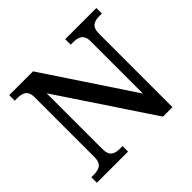

<svg xmlns="http://www.w3.org/2000/svg" viewBox="-168 -910 1106 1106"><g transform="rotate(-45 385.0 -357.0)"><path d="M35 0H289V-45H271C228 -45 195 -54 195 -115V-569L574 0H651V-599C651 -659 685 -669 727 -669H745V-714H491V-669H509C550 -669 586 -659 586 -603V-176L229 -714H35V-669H53C94 -669 130 -660 130 -603V-115C130 -54 95 -45 51 -45H35Z"/></g></svg>

Font: Noto Serif Devanagari Medium
Style: Regular
Weight: 500
Designer: Universal Thirst, Indian Type Foundry and the Monotype Design Team
Foundry: Monotype Imaging Inc.
Version: Version 2.004